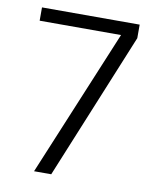

<svg xmlns="http://www.w3.org/2000/svg" viewBox="-75 -697 602 754"><g transform="rotate(10 226.0 -319.5)"><path d="M112.5 0 356 -586H31.5V-639H421V-585L181 0Z"/></g></svg>

Font: Anek Latin Light
Style: Regular
Weight: 300
Designer: Yesha Goshar
Foundry: Ek Type
Version: Version 1.003